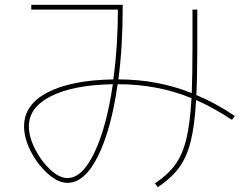

<svg xmlns="http://www.w3.org/2000/svg" viewBox="-20 -750 1040 798"><path d="M80 -225Q80 -315 178 -366Q276 -417 451 -420Q470 -558 470 -710H110V-730H490V-720Q490 -555 472 -420Q635 -420 777 -363Q780 -444 780 -550V-710H800V-550Q800 -430 796 -355Q872 -324 956 -268L944 -252Q863 -305 795 -334Q789 -226 772 -160Q755 -94 723 -51.5Q691 -9 636 28L624 12Q677 -23 707.5 -64.5Q738 -106 754 -170.5Q770 -235 776 -342Q635 -400 470 -400H469Q442 -211 387 -100.5Q332 10 260 10Q222 10 179.5 -27.5Q137 -65 108.5 -120Q80 -175 80 -225ZM260 -10Q322 -10 372.5 -116Q423 -222 449 -400Q285 -397 192.5 -350.5Q100 -304 100 -225Q100 -181 126 -130Q152 -79 189.5 -44.5Q227 -10 260 -10Z"/></svg>

Font: Enso Thin
Style: Regular
Weight: 100
Designer: Coji Morishita
Foundry: UNDERFOREST DESIGN
Version: Version 1.000